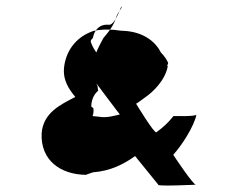

<svg xmlns="http://www.w3.org/2000/svg" viewBox="-20 -636 731 604"><path d="M405 -145 478 -55C472 -49 597 -55 597 -55C591 -49 525 -149 525 -149C553 -180 590 -238 598 -275C592 -269 526 -271 526 -271C506 -247 495 -237 472 -220C466 -214 408 -310 408 -310C409 -309 426 -322 437 -330C459 -345 500 -382 508 -429C503 -426 509 -435 509 -438C505 -448 497 -460 486 -471C468 -507 429 -536 369 -539C359 -539 349 -541 340 -542C316 -544 294 -543 275 -539C226 -523 190 -484 182 -428C176 -386 196 -356 217 -331C170 -307 116 -281 111 -217C107 -132 170 -87 250 -86C257 -89 265 -91 273 -94C326 -98 367 -118 405 -145ZM290 -269C259 -273 277 -264 274 -295C272 -297 270 -299 267 -301C268 -327 278 -341 289 -351C287 -356 288 -361 287 -365C285 -368 285 -371 283 -374C283 -374 357 -275 357 -276C340 -272 315 -264 290 -269ZM323 -558C346 -557 366 -637 362 -611C357 -603 351 -595 347 -586C339 -557 322 -536 305 -516C296 -499 288 -484 283 -471C278 -478 270 -491 266 -503C264 -507 267 -512 272 -516C277 -543 294 -561 323 -558Z"/></svg>

Font: Ugly Stick
Style: It
Weight: 400
Designer: Stig
Foundry: Cannot Into Space Fonts
Version: Version 0.99